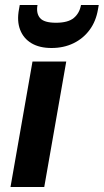

<svg xmlns="http://www.w3.org/2000/svg" viewBox="-20 -748 415 768"><path d="M22 0 110 -502H245L157 0ZM186 -556Q138 -556 106 -575Q74 -594 60.5 -629Q47 -664 56 -711L59 -728H130Q124 -695 140 -676Q156 -657 204 -657Q252 -657 275 -676Q298 -695 304 -728H375L372 -711Q364 -663 338.5 -628.5Q313 -594 274 -575Q235 -556 186 -556Z"/></svg>

Font: DM Sans 16pt
Style: Bold Italic
Weight: 700
Italic angle: -10°
Version: Version 4.004;gftools[0.9.30]